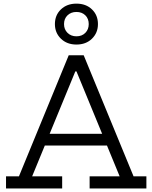

<svg xmlns="http://www.w3.org/2000/svg" viewBox="-20 -1064 860 1084"><path d="M613.5 -308.5V-242.5H209.5V-308.5ZM734 -68.5H806.5V0H486V-68.5H655.5L398.5 -693L445 -661H372L418.5 -693L161.5 -68.5H331V0H14V-68.5H87L368 -752H452.5ZM411.5 -812.5Q358 -812.5 324 -845.5Q290 -878.5 290 -928Q290 -978.5 324 -1011Q358 -1043.5 411.5 -1043.5Q465.5 -1043.5 499.2 -1011Q533 -978.5 533 -928Q533 -878.5 499.2 -845.5Q465.5 -812.5 411.5 -812.5ZM411.5 -859Q442.5 -859 461.8 -878.5Q481 -898 481 -928Q481 -958.5 461.8 -977.5Q442.5 -996.5 411.5 -996.5Q381 -996.5 361.2 -977.5Q341.5 -958.5 341.5 -928Q341.5 -898 361.2 -878.5Q381 -859 411.5 -859Z"/></svg>

Font: Hepta Slab
Style: Regular
Weight: 400
Designer: Michael LaGattuta
Foundry: Michael LaGattuta
Version: Version 1.100